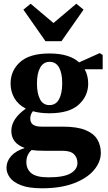

<svg xmlns="http://www.w3.org/2000/svg" viewBox="-20 -787 583 1034"><path d="M122 86Q122 124 149 146Q176 168 241 168Q324 168 360.5 146.5Q397 125 397 91Q397 62 378.5 43.5Q360 25 316 25H219Q198 25 181 24Q164 23 150 21Q122 46 122 86ZM246 -221Q281 -221 298 -252.5Q315 -284 315 -339Q315 -393 298 -423.5Q281 -454 247 -454Q214 -454 196.5 -423Q179 -392 179 -338Q179 -284 195.5 -252.5Q212 -221 246 -221ZM246 -177Q196 -177 157 -188Q143 -170 143 -149Q143 -127 157.5 -116Q172 -105 204 -105H318Q394 -105 439 -87Q484 -69 503.5 -37Q523 -5 523 36Q523 85 486 129Q449 173 378 200Q307 227 206 227Q135 227 93 210.5Q51 194 33 169Q15 144 15 117Q15 82 39.5 54Q64 26 113 10Q41 -16 41 -82Q41 -147 119 -202Q78 -223 57.5 -258.5Q37 -294 37 -337Q37 -407 88.5 -453Q140 -499 246 -499Q302 -499 341.5 -486.5Q381 -474 406 -451L517 -501L533 -491V-414H436Q455 -380 455 -337Q455 -270 404 -223.5Q353 -177 246 -177ZM145 -767 268 -663 391 -767 430 -735 311 -565H225L106 -735Z"/></svg>

Font: Source Serif 4
Style: Bold
Weight: 700
Designer: Frank Grießhammer
Foundry: Adobe
Version: Version 4.005;hotconv 1.1.0;makeotfexe 2.6.0